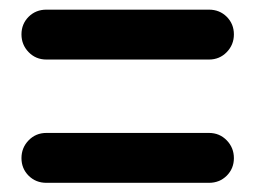

<svg xmlns="http://www.w3.org/2000/svg" viewBox="-20 -579 540 406"><path d="M421.9 -192.4H78.1Q55.7 -192.4 40.5 -207.5Q25.4 -222.7 25.4 -244.6Q25.4 -266.6 40.5 -282.2Q55.7 -297.9 78.1 -297.9H421.9Q444.3 -297.9 459.5 -282.2Q474.6 -266.6 474.6 -244.6Q474.6 -222.7 459.5 -207.5Q444.3 -192.4 421.9 -192.4ZM421.9 -453.1H78.1Q55.7 -453.1 40.5 -468.8Q25.4 -484.4 25.4 -506.3Q25.4 -528.3 40.5 -543.5Q55.7 -558.6 78.1 -558.6H421.9Q444.3 -558.6 459.5 -543.5Q474.6 -528.3 474.6 -506.3Q474.6 -484.4 459.5 -468.8Q444.3 -453.1 421.9 -453.1Z"/></svg>

Font: Gen Jyuu Gothic Monospace Bold
Style: Bold
Weight: 700
Designer: [Source Han Sans]
Ryoko NISHIZUKA  (kana & ideographs); Paul D. Hunt (Latin, Greek & Cyrillic); Wenlong ZHANG  (bopomofo
Version: Version 1.002.20150607